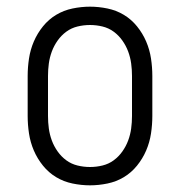

<svg xmlns="http://www.w3.org/2000/svg" viewBox="-20 -548 540 576"><path d="M250 8Q224 8 197.5 2.5Q171 -3 148.5 -16.5Q126 -30 109 -51Q92 -72 81.5 -96.5Q71 -121 67 -147.5Q63 -174 63 -200V-320Q63 -346 67 -372.5Q71 -399 81.5 -423.5Q92 -448 109 -469Q126 -490 148.5 -503.5Q171 -517 197.5 -522.5Q224 -528 250 -528Q276 -528 302.5 -522.5Q329 -517 351.5 -503.5Q374 -490 391 -469Q408 -448 418.5 -423.5Q429 -399 433 -372.5Q437 -346 437 -320V-200Q437 -174 433 -147.5Q429 -121 418.5 -96.5Q408 -72 391 -51Q374 -30 351.5 -16.5Q329 -3 302.5 2.5Q276 8 250 8ZM250 -47Q269 -47 287.5 -51.5Q306 -56 321 -67Q336 -78 347 -93.5Q358 -109 364.5 -126.5Q371 -144 373.5 -162.5Q376 -181 376 -200V-320Q376 -339 373.5 -357.5Q371 -376 364.5 -393.5Q358 -411 347 -426.5Q336 -442 321 -453Q306 -464 287.5 -468.5Q269 -473 250 -473Q231 -473 212.5 -468.5Q194 -464 179 -453Q164 -442 153 -426.5Q142 -411 135.5 -393.5Q129 -376 126.5 -357.5Q124 -339 124 -320V-200Q124 -181 126.5 -162.5Q129 -144 135.5 -126.5Q142 -109 153 -93.5Q164 -78 179 -67Q194 -56 212.5 -51.5Q231 -47 250 -47Z"/></svg>

Font: Iosevka Curly Slab Light
Style: Regular
Weight: 300
Monospace: yes
Designer: Belleve Invis
Foundry: Belleve Invis
Version: Version 22.1.2; ttfautohint (v1.8.4)